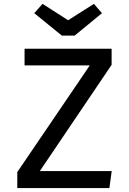

<svg xmlns="http://www.w3.org/2000/svg" viewBox="-20 -954 655 974"><path d="M182.1 -86.2H546.7L534.9 0H67.7V-81L435.4 -622.1H104.6V-706.7H546.2V-625.1ZM456.4 -934.4 497.4 -887.2 358.5 -773.3H293.8L153.8 -887.2L195.9 -934.4L325.6 -851.3Z"/></svg>

Font: Fira Code Retina
Style: Regular
Weight: 450
Monospace: yes
Designer: Carrois Corporate, Edenspiekermann AG, Nikita Prokopov
Foundry: Carrois Corporate, Edenspiekermann AG, Nikita Prokopov
Version: Version 6.002